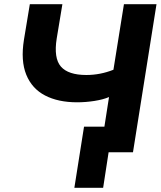

<svg xmlns="http://www.w3.org/2000/svg" viewBox="-20 -725 765 914"><path d="M471 169H334L380 -122H477L499 -263Q471 -251 429.5 -244.5Q388 -238 347 -238Q257 -238 194.5 -270.5Q132 -303 105 -369.5Q78 -436 94 -536L122 -705H277L250 -542Q235 -448 270 -408Q305 -368 391 -368Q457 -368 520 -393L570 -705H725L613 0H497Z"/></svg>

Font: Winston
Style: Bold Italic
Weight: 700
Italic angle: -9°
Designer: Original fonts by Vernon Adams / Changes by Cristiano Sobral
Foundry: Original fonts by Vernon Adams / Changes by Cristiano Sobral
Version: Version 2.503;July 17, 2020;FontCreator 13.0.0.2655 64-bit